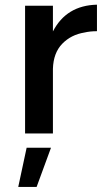

<svg xmlns="http://www.w3.org/2000/svg" viewBox="-20 -556 434 800"><path d="M132.5 223H56L91 59.5H192.5ZM200.5 0H84.5V-532H200.5V-425Q256.5 -533.5 384 -536.5V-426Q355 -426 332 -420.5Q276 -411.5 239.2 -373.5Q202.5 -335.5 200.5 -269.5Z"/></svg>

Font: Argentum Novus Medium
Style: Regular
Weight: 500
Designer: Julieta Ulanovsky (font) & Cristiano Sobral (main changes)
Foundry: Julieta Ulanovsky (font) & Cristiano Sobral (main changes)
Version: Version 3.00;November 27, 2020;FontCreator 13.0.0.2655 64-bi